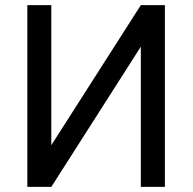

<svg xmlns="http://www.w3.org/2000/svg" viewBox="-20 -731 753 751"><path d="M180.7 -163.1 530.8 -710.9H625V0H530.8V-548.3L180.7 0H86.9V-710.9H180.7Z"/></svg>

Font: RobotoDEMO
Style: Regular
Weight: 400
Designer: Christian Robertson
Foundry: Google
Version: Version 2.136